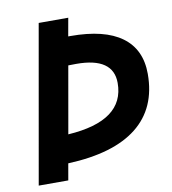

<svg xmlns="http://www.w3.org/2000/svg" viewBox="-79 -762 744 831"><g transform="rotate(-10 293.0 -346.5)"><path d="M24.4 0 146.5 -693.4H276.4L262.2 -613.8Q267.6 -613.8 272.5 -613.8Q420.9 -613.8 497.1 -558.1Q573.2 -502.4 573.2 -394.5Q573.2 -244.1 470.5 -162.6Q367.7 -81.1 167 -72.8L154.3 0ZM189 -196.3Q438 -212.4 438 -378.4Q438 -490.7 275.9 -490.7Q257.8 -490.7 240.7 -490.2Z"/></g></svg>

Font: Cascadia Code PL
Style: Bold Italic
Weight: 700
Italic angle: -10°
Monospace: yes
Designer: Aaron Bell
Foundry: Saja Typeworks
Version: Version 2404.023; ttfautohint (v1.8.4)